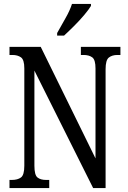

<svg xmlns="http://www.w3.org/2000/svg" viewBox="-20 -951 648 971"><path d="M28 0V-41H40Q69 -41 86 -53.5Q103 -66 103 -113V-605Q103 -649 86 -661Q69 -673 43 -673H28V-714H186L463 -150V-605Q463 -649 446.5 -661Q430 -673 403 -673H389V-714H589V-673H574Q547 -673 530.5 -660Q514 -647 514 -601V0H451L154 -594V-113Q154 -66 169.5 -53.5Q185 -41 213 -41H229V0ZM269 -784Q290 -822 311.5 -859.5Q333 -897 344 -931H440V-921Q430 -904 407 -876.5Q384 -849 356 -821Q328 -793 304 -771H269Z"/></svg>

Font: Noto Serif Khmer ExtraCondensed
Style: Regular
Weight: 400
Width: 2
Designer: Danh Hong and the Monotype Design Team
Foundry: Monotype Imaging Inc.
Version: Version 2.004; ttfautohint (v1.8.4.7-5d5b)